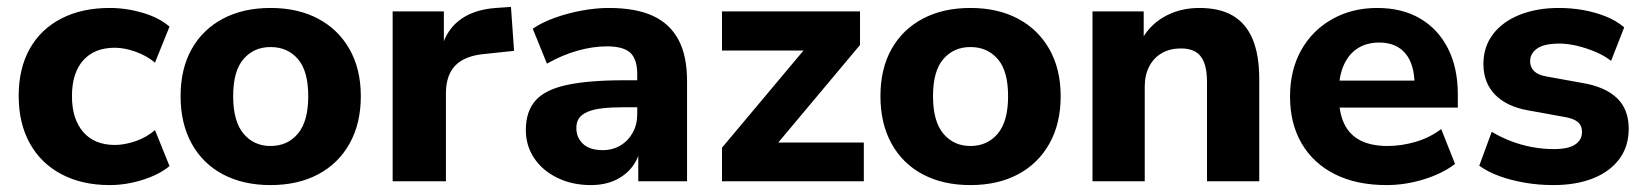

<svg xmlns="http://www.w3.org/2000/svg" viewBox="-20 -524 4756 555"><path d="M297 11Q217 11 157.5 -20.5Q98 -52 66 -110Q34 -168 34 -247Q34 -326 66 -383Q98 -440 157.5 -470.5Q217 -501 297 -501Q345 -501 392.5 -487Q440 -473 470 -447L428 -343Q404 -363 372 -374.5Q340 -386 312 -386Q253 -386 220.5 -349.5Q188 -313 188 -246Q188 -180 220.5 -142.5Q253 -105 312 -105Q340 -105 372 -116Q404 -127 428 -148L470 -44Q440 -19 392 -4Q344 11 297 11Z M762 11Q683 11 624.5 -20Q566 -51 534 -109Q502 -167 502 -246Q502 -325 534 -382Q566 -439 624.5 -470Q683 -501 762 -501Q841 -501 899.5 -470Q958 -439 990.5 -381.5Q1023 -324 1023 -246Q1023 -167 990.5 -109Q958 -51 899.5 -20Q841 11 762 11ZM762 -102Q811 -102 841 -137.5Q871 -173 871 -246Q871 -319 841 -353.5Q811 -388 762 -388Q714 -388 684 -353.5Q654 -319 654 -246Q654 -173 684 -137.5Q714 -102 762 -102Z M1115 0V-491H1263V-371H1253Q1265 -431 1305.5 -463.5Q1346 -496 1413 -501L1457 -504L1466 -377L1381 -368Q1324 -363 1296.5 -335Q1269 -307 1269 -254V0Z M1688 11Q1634 11 1591 -10Q1548 -31 1524 -67Q1500 -103 1500 -148Q1500 -202 1528 -233.5Q1556 -265 1619 -278.5Q1682 -292 1786 -292H1839V-214H1787Q1748 -214 1721.5 -211Q1695 -208 1678 -200.5Q1661 -193 1653.5 -182Q1646 -171 1646 -154Q1646 -126 1665.5 -108Q1685 -90 1722 -90Q1751 -90 1773.5 -103.5Q1796 -117 1809 -140.5Q1822 -164 1822 -194V-309Q1822 -353 1802 -371.5Q1782 -390 1734 -390Q1694 -390 1649.5 -377.5Q1605 -365 1561 -340L1520 -441Q1546 -459 1583.5 -472.5Q1621 -486 1662 -493.5Q1703 -501 1740 -501Q1817 -501 1866.5 -478.5Q1916 -456 1941 -409.5Q1966 -363 1966 -290V0H1825V-99H1832Q1826 -65 1806.5 -40.5Q1787 -16 1757 -2.5Q1727 11 1688 11Z M2067 0V-97L2332 -413V-378H2067V-491H2466V-394L2197 -73V-112H2477V0Z M2785 11Q2706 11 2647.5 -20Q2589 -51 2557 -109Q2525 -167 2525 -246Q2525 -325 2557 -382Q2589 -439 2647.5 -470Q2706 -501 2785 -501Q2864 -501 2922.5 -470Q2981 -439 3013.5 -381.5Q3046 -324 3046 -246Q3046 -167 3013.5 -109Q2981 -51 2922.5 -20Q2864 11 2785 11ZM2785 -102Q2834 -102 2864 -137.5Q2894 -173 2894 -246Q2894 -319 2864 -353.5Q2834 -388 2785 -388Q2737 -388 2707 -353.5Q2677 -319 2677 -246Q2677 -173 2707 -137.5Q2737 -102 2785 -102Z M3138 0V-491H3286V-399H3275Q3298 -448 3343.5 -474.5Q3389 -501 3447 -501Q3506 -501 3544 -478.5Q3582 -456 3601 -410.5Q3620 -365 3620 -295V0H3469V-288Q3469 -322 3460.5 -343.5Q3452 -365 3435.5 -374.5Q3419 -384 3394 -384Q3362 -384 3338.5 -370.5Q3315 -357 3302 -332Q3289 -307 3289 -274V0Z M3988 11Q3901 11 3838.5 -20.5Q3776 -52 3742.5 -109.5Q3709 -167 3709 -245Q3709 -321 3741 -378.5Q3773 -436 3830.5 -468.5Q3888 -501 3961 -501Q4033 -501 4085 -470.5Q4137 -440 4165.5 -384Q4194 -328 4194 -251V-213H3833V-291H4085L4069 -277Q4069 -338 4042.5 -369.5Q4016 -401 3967 -401Q3930 -401 3904 -384Q3878 -367 3864 -335Q3850 -303 3850 -258V-250Q3850 -199 3865.5 -166.5Q3881 -134 3912.5 -118Q3944 -102 3991 -102Q4031 -102 4072 -114Q4113 -126 4146 -151L4186 -50Q4149 -22 4095.5 -5.5Q4042 11 3988 11Z M4470 11Q4427 11 4387 4Q4347 -3 4314 -15Q4281 -27 4256 -45L4292 -143Q4317 -128 4346.5 -116.5Q4376 -105 4408 -99Q4440 -93 4471 -93Q4514 -93 4533.5 -106.5Q4553 -120 4553 -142Q4553 -162 4540 -172Q4527 -182 4502 -186L4397 -205Q4335 -216 4301.5 -250.5Q4268 -285 4268 -339Q4268 -389 4296 -425.5Q4324 -462 4373.5 -481.5Q4423 -501 4486 -501Q4522 -501 4556 -495Q4590 -489 4620.5 -477Q4651 -465 4675 -445L4637 -348Q4618 -363 4592 -374Q4566 -385 4539 -391.5Q4512 -398 4488 -398Q4443 -398 4423 -383.5Q4403 -369 4403 -347Q4403 -330 4414.5 -318.5Q4426 -307 4450 -303L4555 -284Q4620 -273 4654 -240.5Q4688 -208 4688 -152Q4688 -101 4661 -64.5Q4634 -28 4585 -8.5Q4536 11 4470 11Z"/></svg>

Font: Nunito Sans 12pt ExtraBold
Style: Regular
Weight: 800
Designer: Vernon Adams
Foundry: Vernon Adams
Version: Version 3.101;gftools[0.9.27]